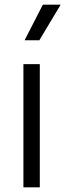

<svg xmlns="http://www.w3.org/2000/svg" viewBox="-20 -800 279 820"><path d="M85 -628 163 -780H239L148 -628ZM80 0V-526H150V0Z"/></svg>

Font: Plus Jakarta Display Light
Style: Regular
Weight: 300
Designer: Gumpita Rahayu
Foundry: Tokotype Studio
Version: Version 1.000;hotconv 1.0.109;makeotfexe 2.5.65596